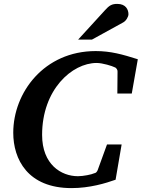

<svg xmlns="http://www.w3.org/2000/svg" viewBox="-20 -949 727 985"><path d="M687 -645C608 -670 548 -687 471 -687C206 -687 48 -474 48 -268C48 -132 122 16 347 16C441 16 522 -9 573 -27L604 -208H529L481 -76C478 -69 473 -61 463 -60C451 -54 408 -45 380 -45C294 -45 196 -105 196 -257C196 -489 349 -626 476 -626C506 -626 557 -610 568 -604C578 -601 584 -589 583 -581L582 -469H656ZM639 -876C639 -900 625 -929 582 -929C555 -929 541 -922 519 -897L381 -746H452L612 -834C627 -842 639 -863 639 -876Z"/></svg>

Font: Veleka
Style: Bold Italic
Weight: 700
Italic angle: -12°
Designer: Stefan Peev, Context Ltd, 2016; SIL International, 1997-2014.
Foundry: Stefan Peev, Context Ltd, 2016
Version: Version 5.000